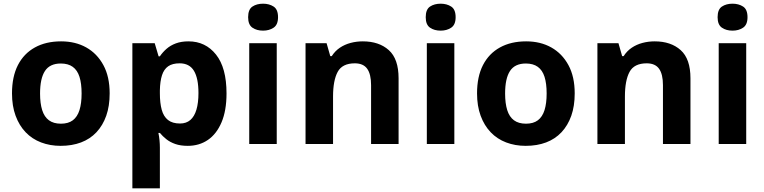

<svg xmlns="http://www.w3.org/2000/svg" viewBox="-20 -780 4140 1040"><path d="M574 -274Q574 -205.6 555.5 -153.1Q536.9 -100.5 502.5 -63.7Q468 -27 419 -8.5Q370 10 308.4 10Q251.2 10 202.6 -8.5Q154 -27 119 -63.5Q84 -100 64.5 -153Q45 -206 45 -274.2Q45 -364.7 77 -427.3Q109.1 -489.9 168.9 -522.9Q228.7 -556 311 -556Q388.4 -556 447.2 -523Q506 -490 540 -427.3Q574 -364.7 574 -274ZM197 -273.8Q197 -220 208.5 -183.5Q220 -147 245 -128.5Q270 -110 310 -110Q350 -110 374.5 -128.5Q399 -147 410.5 -183.5Q422 -220 422 -273.6Q422 -328 410.5 -364Q399 -400 374 -418Q349.1 -436 309.3 -436Q250 -436 223.5 -395.5Q197 -355 197 -273.8Z M1001 -556Q1093 -556 1150 -484.5Q1207 -413 1207 -274Q1207 -181 1180 -117.5Q1153 -54 1106 -22Q1059 10 997 10Q958 10 929.5 0Q901 -10 881 -26Q861 -42 846 -60H838Q842 -41 844 -20.5Q846 0 846 20V240H697V-546H818L839 -475H846Q861 -497 882 -515.5Q903 -534 932.5 -545Q962 -556 1001 -556ZM953 -437Q914 -437 891 -421Q868 -405 857.5 -372.5Q847 -340 846 -291V-275Q846 -222 856 -185.5Q866 -149 890 -130Q914 -111 955 -111Q989 -111 1011 -130Q1033 -149 1044 -186Q1055 -223 1055 -276Q1055 -356 1030.5 -396.5Q1006 -437 953 -437Z M1479 -546V0H1330V-546ZM1405 -760Q1438 -760 1462 -744.5Q1486 -729 1486 -686.8Q1486 -646 1462 -630Q1438 -614 1405 -614Q1370.7 -614 1347.4 -630Q1324 -646 1324 -686.8Q1324 -729 1347.4 -744.5Q1370.7 -760 1405 -760Z M1945 -556Q2033 -556 2086 -508.5Q2139 -461 2139 -356V0H1990V-319Q1990 -378 1969 -407.5Q1948 -437 1902 -437Q1834 -437 1809 -390.5Q1784 -344 1784 -257V0H1635V-546H1749L1769 -476H1777Q1795 -504 1821 -521.5Q1847 -539 1879 -547.5Q1911 -556 1945 -556Z M2441 -546V0H2292V-546ZM2367 -760Q2400 -760 2424 -744.5Q2448 -729 2448 -686.8Q2448 -646 2424 -630Q2400 -614 2367 -614Q2332.7 -614 2309.4 -630Q2286 -646 2286 -686.8Q2286 -729 2309.4 -744.5Q2332.7 -760 2367 -760Z M3093 -274Q3093 -205.6 3074.5 -153.1Q3055.9 -100.5 3021.5 -63.7Q2987 -27 2938 -8.5Q2889 10 2827.4 10Q2770.2 10 2721.6 -8.5Q2673 -27 2638 -63.5Q2603 -100 2583.5 -153Q2564 -206 2564 -274.2Q2564 -364.7 2596 -427.3Q2628.1 -489.9 2687.9 -522.9Q2747.7 -556 2830 -556Q2907.4 -556 2966.2 -523Q3025 -490 3059 -427.3Q3093 -364.7 3093 -274ZM2716 -273.8Q2716 -220 2727.5 -183.5Q2739 -147 2764 -128.5Q2789 -110 2829 -110Q2869 -110 2893.5 -128.5Q2918 -147 2929.5 -183.5Q2941 -220 2941 -273.6Q2941 -328 2929.5 -364Q2918 -400 2893 -418Q2868.1 -436 2828.3 -436Q2769 -436 2742.5 -395.5Q2716 -355 2716 -273.8Z M3526 -556Q3614 -556 3667 -508.5Q3720 -461 3720 -356V0H3571V-319Q3571 -378 3550 -407.5Q3529 -437 3483 -437Q3415 -437 3390 -390.5Q3365 -344 3365 -257V0H3216V-546H3330L3350 -476H3358Q3376 -504 3402 -521.5Q3428 -539 3460 -547.5Q3492 -556 3526 -556Z M4022 -546V0H3873V-546ZM3948 -760Q3981 -760 4005 -744.5Q4029 -729 4029 -686.8Q4029 -646 4005 -630Q3981 -614 3948 -614Q3913.7 -614 3890.4 -630Q3867 -646 3867 -686.8Q3867 -729 3890.4 -744.5Q3913.7 -760 3948 -760Z"/></svg>

Font: Noto Sans Myanmar
Style: Regular
Weight: 400
Designer: Monotype Design Team
Foundry: Monotype Imaging Inc.
Version: Version 2.107